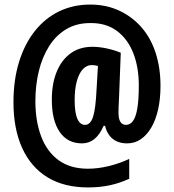

<svg xmlns="http://www.w3.org/2000/svg" viewBox="-20 -742 762 841"><path d="M683 -366Q683 -309 672.5 -262.5Q662 -216 642.5 -183Q623 -150 596.5 -132Q570 -114 537 -114Q498 -114 473.5 -134Q449 -154 440 -191H434Q417 -152 393.5 -133Q370 -114 339 -114Q276 -114 241.5 -164Q207 -214 207 -305Q207 -376 228.5 -428Q250 -480 289.5 -508.5Q329 -537 385 -537Q414 -537 447 -530Q480 -523 509 -511L501 -304Q500 -290 499.5 -275Q499 -260 499 -248Q499 -221 507.5 -208Q516 -195 532 -195Q550 -195 562.5 -212Q575 -229 581.5 -267Q588 -305 588 -368Q588 -448 563.5 -510Q539 -572 491.5 -607Q444 -642 375 -641Q315 -641 270 -614Q225 -587 195 -539.5Q165 -492 150 -430.5Q135 -369 135 -299Q135 -211 160.5 -144Q186 -77 237 -40Q288 -3 365 -3Q409 -3 456.5 -14.5Q504 -26 546 -46V41Q505 60 461 69.5Q417 79 366 79Q261 79 188.5 35Q116 -9 77.5 -93Q39 -177 39 -294Q39 -392 63.5 -471Q88 -550 133 -606.5Q178 -663 239.5 -692.5Q301 -722 375 -722Q445 -722 502 -695.5Q559 -669 600 -622Q641 -575 662 -509.5Q683 -444 683 -366ZM307 -304Q307 -248 319 -221.5Q331 -195 352 -195Q376 -195 387.5 -230Q399 -265 403 -351L409 -453Q402 -455 395.5 -456Q389 -457 382 -457Q360 -457 343 -439Q326 -421 316.5 -386.5Q307 -352 307 -304Z"/></svg>

Font: Noto Sans Khmer ExtraCondensed
Style: Bold
Weight: 700
Width: 2
Designer: Danh Hong and the Monotype Design Team
Foundry: Monotype Imaging Inc.
Version: Version 2.004